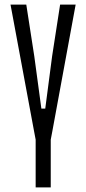

<svg xmlns="http://www.w3.org/2000/svg" viewBox="-20 -820 378 840"><path d="M136 0V-209L129 -246L26 -800H95L130 -574L161 -345H178L208 -574L243 -800H311L209 -246L202 -209V0Z"/></svg>

Font: Big Shoulders Display
Style: Regular
Weight: 400
Designer: Patric King
Foundry: XO Type Co
Version: Version 1.000; ttfautohint (v1.8.2)